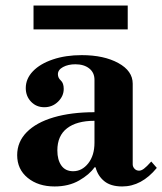

<svg xmlns="http://www.w3.org/2000/svg" viewBox="-20 -661 586 693"><path d="M177 12Q118 12 80 -19Q42 -50 42 -101Q42 -149 76.5 -184Q111 -219 174 -237.5Q237 -256 321 -256V-373Q321 -399 302 -414Q283 -429 252 -429Q226 -429 207.5 -419Q189 -409 189 -393Q189 -380 199.5 -370.5Q210 -361 210 -340Q210 -314 189.5 -294Q169 -274 140 -274Q111 -274 92 -294Q73 -314 73 -343Q73 -377 99 -404Q125 -431 171 -446.5Q217 -462 275 -462Q355 -462 407 -433.5Q459 -405 459 -359V-68Q459 -59 465.5 -52Q472 -45 482 -45Q490 -45 499.5 -52Q509 -59 526 -78L546 -55Q491 12 421 12Q380 12 356.5 -7Q333 -26 325 -57H321Q303 -31 265.5 -9.5Q228 12 177 12ZM244 -43Q276 -43 298.5 -71.5Q321 -100 321 -146V-225Q257 -225 222 -198Q187 -171 187 -118Q187 -84 201.5 -63.5Q216 -43 244 -43ZM101 -555V-641H441V-555Z"/></svg>

Font: Libre Bodoni
Style: Bold
Weight: 700
Designer: Pablo Impallari, Rodrigo Fuenzalida
Foundry: Impallari Type
Version: Version 2.005;gftools[0.9.23]